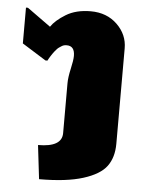

<svg xmlns="http://www.w3.org/2000/svg" viewBox="-52 -550 604 801"><g transform="rotate(5 250.0 -149.5)"><path d="M25 -350V-500H33.3L131.7 -429.2Q150 -456.7 192.1 -482.5Q234.2 -508.3 295.8 -508.3Q363.3 -508.3 406.7 -466.2Q450 -424.2 450 -366.7V33.3Q450 90 422.9 127.1Q395.8 164.2 325.8 186.2Q255.8 208.3 141.7 208.3L125 66.7Q225 66.7 225 8.3V-200Q225 -225 233.3 -261.7Q241.7 -298.3 241.7 -316.7Q241.7 -358.3 208.3 -358.3Q202.5 -358.3 197.1 -357.1Q191.7 -355.8 186.2 -352.1Q180.8 -348.3 176.7 -345.8Q172.5 -343.3 167.1 -337.1Q161.7 -330.8 159.2 -327.9Q156.7 -325 151.2 -317.1Q145.8 -309.2 144.6 -307.1Q143.3 -305 138.3 -296.7L133.3 -287.5H125Z"/></g></svg>

Font: BoonTook
Style: Regular
Weight: 400
Designer: Sungsit Sawaiwan
Foundry: FontUni
Version: Version 3.0